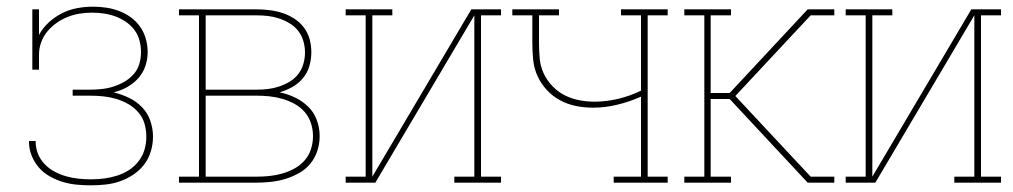

<svg xmlns="http://www.w3.org/2000/svg" viewBox="-20 -548 3040 576"><path d="M253 8Q232 8 210.5 6Q189 4 169 -2Q149 -8 130 -18.5Q111 -29 97 -45Q83 -61 75 -81Q67 -101 67 -122V-125H87V-123Q87 -104 94 -86.5Q101 -69 114 -55.5Q127 -42 144 -33Q161 -24 179 -19Q197 -14 215.5 -12Q234 -10 253 -10Q273 -10 292.5 -12.5Q312 -15 331 -21Q350 -27 366.5 -37.5Q383 -48 395.5 -64Q408 -80 413.5 -99Q419 -118 419 -138Q419 -158 413.5 -177Q408 -196 395 -211Q382 -226 364.5 -236Q347 -246 328 -251.5Q309 -257 289.5 -259Q270 -261 250 -261H198V-279H250Q268 -279 286 -281Q304 -283 321 -288.5Q338 -294 353.5 -303Q369 -312 381 -325.5Q393 -339 398 -356.5Q403 -374 403 -392Q403 -409 398.5 -426.5Q394 -444 383 -458.5Q372 -473 357 -483Q342 -493 325.5 -499Q309 -505 291.5 -507.5Q274 -510 256 -510Q237 -510 218.5 -507Q200 -504 182.5 -497Q165 -490 149.5 -479Q134 -468 122 -453.5Q110 -439 103.5 -421Q97 -403 97 -384V-339H77V-520H97V-443Q108 -464 126 -480.5Q144 -497 165.5 -508Q187 -519 211 -523.5Q235 -528 259 -528Q279 -528 299 -525Q319 -522 337.5 -515Q356 -508 372.5 -496Q389 -484 400.5 -467.5Q412 -451 417.5 -431.5Q423 -412 423 -392Q423 -370 416 -349.5Q409 -329 394.5 -313Q380 -297 361 -286.5Q342 -276 321 -271Q345 -265 367 -254.5Q389 -244 406 -226.5Q423 -209 431 -185.5Q439 -162 439 -138Q439 -116 432.5 -94Q426 -72 412.5 -54.5Q399 -37 380.5 -24.5Q362 -12 341 -4.5Q320 3 297.5 5.5Q275 8 253 8Z M517 0V-18H577V-502H517V-520H749Q769 -520 789 -517.5Q809 -515 827.5 -509Q846 -503 863 -492Q880 -481 892 -465Q904 -449 909 -430Q914 -411 914 -391Q914 -370 908 -349.5Q902 -329 888.5 -313Q875 -297 857 -287Q839 -277 819 -271Q843 -266 865 -255.5Q887 -245 904.5 -228Q922 -211 930.5 -187.5Q939 -164 939 -140Q939 -117 932 -95.5Q925 -74 911 -57Q897 -40 877.5 -29Q858 -18 837 -11.5Q816 -5 793.5 -2.5Q771 0 749 0ZM597 -279H749Q767 -279 784 -281Q801 -283 817.5 -288.5Q834 -294 849 -303Q864 -312 874.5 -325.5Q885 -339 890 -356Q895 -373 895 -391Q895 -408 890 -425Q885 -442 874.5 -455.5Q864 -469 849 -478Q834 -487 817.5 -492.5Q801 -498 784 -500Q767 -502 749 -502H597ZM597 -18H749Q769 -18 788.5 -20Q808 -22 827 -27.5Q846 -33 863.5 -42.5Q881 -52 894 -67Q907 -82 913 -101Q919 -120 919 -140Q919 -159 913 -178Q907 -197 894 -212Q881 -227 863.5 -236.5Q846 -246 827 -251.5Q808 -257 788.5 -259Q769 -261 749 -261H597Z M1017 0V-18H1077V-502H1017V-520H1157V-502H1097V-18L1394 -520H1483V-502H1423V-18H1483V0H1343V-18H1403V-502L1106 0Z M1821 0V-18H1903V-258Q1869 -243 1832.5 -234Q1796 -225 1759 -225Q1733 -225 1708 -230Q1683 -235 1660.5 -247Q1638 -259 1620.5 -278Q1603 -297 1592.5 -320Q1582 -343 1579.5 -369Q1577 -395 1577 -420V-502H1517V-520H1657V-502H1597V-420Q1597 -397 1599 -373.5Q1601 -350 1610.5 -329Q1620 -308 1636.5 -290.5Q1653 -273 1673.5 -262.5Q1694 -252 1717 -247.5Q1740 -243 1763 -243Q1799 -243 1834.5 -251.5Q1870 -260 1903 -276V-502H1843V-520H1983V-502H1923V-18H1983V0Z M2033 0V-18H2093V-502H2033V-520H2173V-502H2112V-269H2169L2403 -520H2483V-502H2412L2186 -260L2412 -18H2483V0H2403L2169 -251H2112V-18H2173V0Z M2517 0V-18H2577V-502H2517V-520H2657V-502H2597V-18L2894 -520H2983V-502H2923V-18H2983V0H2843V-18H2903V-502L2606 0Z"/></svg>

Font: Iosevka Curly Slab Thin
Style: Regular
Weight: 100
Monospace: yes
Designer: Belleve Invis
Foundry: Belleve Invis
Version: Version 22.1.2; ttfautohint (v1.8.4)